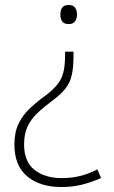

<svg xmlns="http://www.w3.org/2000/svg" viewBox="-20 -561 457 773"><path d="M276 -337Q276 -290 269 -259Q262 -228 243.5 -204.5Q225 -181 191 -156Q155 -129 129.5 -104.5Q104 -80 90.5 -51Q77 -22 77 21Q77 90 119 123Q161 156 228 156Q268 156 302.5 147.5Q337 139 372 121L387 156Q344 174 307.5 183Q271 192 227 192Q141 192 89.5 149Q38 106 38 21Q38 -28 54.5 -62.5Q71 -97 100 -124.5Q129 -152 168 -180Q195 -201 211.5 -221.5Q228 -242 235 -269.5Q242 -297 242 -340V-353H276ZM290 -503Q290 -486 282 -475Q274 -464 257 -464Q238 -464 230.5 -475Q223 -486 223 -503Q223 -520 230.5 -530.5Q238 -541 257 -541Q274 -541 282 -530.5Q290 -520 290 -503Z"/></svg>

Font: Noto Sans Thai ExtraLight
Style: Regular
Weight: 200
Designer: Monotype Design Team
Foundry: Monotype Imaging Inc.
Version: Version 2.001; ttfautohint (v1.8.4.7-5d5b)